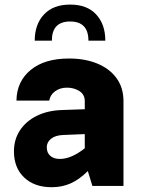

<svg xmlns="http://www.w3.org/2000/svg" viewBox="-20 -800 617 826"><path d="M281.7 -780.3Q354.5 -780.3 393.8 -737.8Q433.1 -695.3 433.1 -625H360.4Q360.4 -707.5 281.7 -707.5Q203.1 -707.5 203.1 -625H129.4Q129.4 -695.3 169.2 -737.8Q209 -780.3 281.7 -780.3ZM511.2 -364.7V0H377.4L357.9 -64Q320.3 -26.9 283.2 -10.7Q246.1 5.4 202.6 5.4Q127.9 5.4 84 -36.4Q40 -78.1 40 -148.9Q40 -199.7 65.7 -239Q91.3 -278.3 137.9 -301.5Q184.6 -324.7 247.1 -326.7L344.7 -330.1V-364.7Q344.7 -393.6 321.5 -408.2Q298.3 -422.9 268.1 -422.9Q237.8 -422.9 216.8 -407.2Q195.8 -391.6 191.9 -367.2H50.8Q51.8 -449.2 111.6 -498.8Q171.4 -548.3 276.9 -548.3Q345.7 -548.3 398.4 -526.6Q451.2 -504.9 481.2 -463.9Q511.2 -422.9 511.2 -364.7ZM181.2 -166Q181.2 -143.1 196.3 -129.6Q211.4 -116.2 237.3 -116.2Q286.6 -116.2 344.7 -162.1V-223.1L250.5 -219.2Q218.3 -217.8 199.7 -203.1Q181.2 -188.5 181.2 -166Z"/></svg>

Font: Estedad-FD ExtraBold
Style: Regular
Weight: 800
Designer: Amin Abedi
Version: Version 7.3